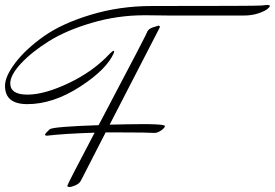

<svg xmlns="http://www.w3.org/2000/svg" viewBox="-148 -724 1098 767"><path d="M527 -662 438 -663H428Q322 -663 219.5 -633Q117 -603 47.5 -559.5Q-22 -516 -64.5 -470Q-107 -424 -107 -391Q-107 -346 -38.5 -346Q30 -346 127.5 -392.5Q225 -439 291 -510Q302 -521 306 -521Q308 -521 308 -518Q308 -515 307 -513Q279 -447 171.5 -377.5Q64 -308 -39 -308Q-83 -308 -105.5 -326Q-128 -344 -128 -381.5Q-128 -419 -86.5 -473.5Q-45 -528 27 -579Q99 -630 214.5 -665Q330 -700 459 -700Q883 -700 897 -702Q911 -704 920.5 -704Q930 -704 930 -700Q930 -696 919.5 -687.5Q909 -679 883.5 -670.5Q858 -662 826 -662Q676 -662 527 -662ZM491 -618Q491 -616 489 -612L290 -226Q372 -228 408 -228H446Q511 -227 511 -220.5Q511 -214 496.5 -203.5Q482 -193 469 -193Q441 -195 336 -195H274L176 -4Q170 9 154 16Q138 23 129.5 23Q121 23 121 18Q121 13 230 -194Q106 -190 40 -182Q32 -182 32 -186Q32 -191 51 -208Q67 -218 246 -224Q443 -597 441 -599Q447 -609 461 -614L486 -622Z"/></svg>

Font: Mr De Haviland
Style: Regular
Weight: 400
Designer: Alejandro Paul
Foundry: Alejandro Paul
Version: Version 1.000